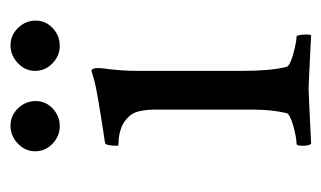

<svg xmlns="http://www.w3.org/2000/svg" viewBox="-146 -476 624 373"><g transform="rotate(-90 166.5 -289.0)"><path d="M215.8 -333V-131.8Q215.8 -75.2 223.6 -44.9Q225.6 -38.1 249 -31.7Q272.5 -25.4 282.2 -25.4Q285.2 -25.4 286.1 -13.7Q287.1 -2 285.2 2.9Q187.5 -2 181.2 -2Q174.8 -2 74.2 2.9Q70.3 -1 70.3 -13.2Q70.3 -25.4 74.2 -25.4Q85.9 -25.4 108.9 -31.7Q131.8 -38.1 133.8 -44.9Q140.6 -73.2 140.6 -113.3V-297.9Q140.6 -335.9 128.9 -349.1Q117.2 -362.3 103 -366.7Q88.9 -371.1 79.6 -371.1Q70.3 -371.1 70.3 -373Q70.3 -396.5 76.2 -397.5Q179.7 -413.1 195.8 -418Q211.9 -422.9 215.8 -423.8Q224.1 -423.8 219.7 -394Q215.8 -364.3 215.8 -333ZM74.7 -566.9Q89.8 -581.1 109.4 -581.1Q128.9 -581.1 143.1 -566.4Q157.2 -551.8 157.2 -532.2Q157.2 -512.7 142.6 -499Q127.9 -485.4 108.4 -485.4Q88.9 -485.4 74.2 -499.5Q59.6 -513.7 59.6 -533.2Q59.6 -552.7 74.7 -566.9ZM231 -566.9Q246.1 -581.1 265.6 -581.1Q285.2 -581.1 299.3 -566.4Q313.5 -551.8 313.5 -532.2Q313.5 -512.7 298.8 -499Q284.2 -485.4 264.6 -485.4Q245.1 -485.4 230.5 -499.5Q215.8 -513.7 215.8 -533.2Q215.8 -552.7 231 -566.9Z"/></g></svg>

Font: CrimsonText-Roman
Style: Roman
Weight: 400
Version: Version 0.13